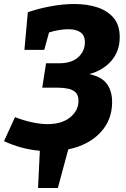

<svg xmlns="http://www.w3.org/2000/svg" viewBox="-29 -741 627 959"><path d="M-9 -36 46 -156Q86 -140 129.5 -130.5Q173 -121 208 -121Q280 -121 321.5 -155Q363 -189 363 -237Q363 -265 349 -279Q335 -293 311.5 -298Q288 -303 262 -303H182L201 -425H267Q329 -425 362 -455.5Q395 -486 395 -529Q395 -565 372.5 -580Q350 -595 313 -595Q291 -595 266.5 -591Q242 -587 216 -579L192 -492H93L110 -680Q170 -700 229 -710.5Q288 -721 342 -721Q407 -721 458 -704Q509 -687 539 -651Q569 -615 569 -556Q569 -485 527 -437Q485 -389 417 -371Q478 -358 504.5 -322.5Q531 -287 531 -231Q531 -141 472 -78.5Q413 -16 312 5L260 198H161L170 12Q122 8 77 -4.5Q32 -17 -9 -36Z"/></svg>

Font: Bitter ExtraBold
Style: Italic
Weight: 800
Italic angle: -9°
Designer: Sol Matas, and Bitter project Authors
Foundry: Sol Matas
Version: Version 2.001